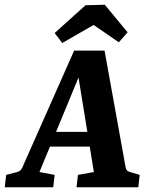

<svg xmlns="http://www.w3.org/2000/svg" viewBox="-36 -788 633 808"><path d="M158 -233H377L391 -171H135ZM493 -82Q494 -77 497.5 -72Q501 -67 511 -64L552 -52L546 0H286L292 -52L359 -64L284 -526H321L130 -64L194 -52L188 0H-16L-10 -52L36 -64Q51 -68 57 -81L276 -575H404ZM194 -649 324 -766 405 -768 501 -652 464 -610 358 -683 226 -607Z"/></svg>

Font: Rasa
Style: Bold Italic
Weight: 700
Italic angle: -7.10001°
Designer: Anna Giedrys (Yrsa+Rasa design), David Brezina (Yrsa art-direction, Rasa art-direction, design)
Foundry: Rosetta Type Foundry
Version: Version 2.004